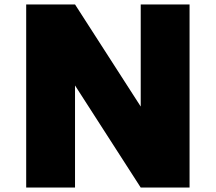

<svg xmlns="http://www.w3.org/2000/svg" viewBox="-20 -845 972 865"><path d="M98 0H318V-460L614 0H834V-825H614V-365L318 -825H98Z"/></svg>

Font: Spartan Black
Style: Regular
Weight: 900
Designer: Matt Bailey, Mirko Velimirovic
Foundry: Matt Bailey
Version: Version 1.003; ttfautohint (v1.8.3)